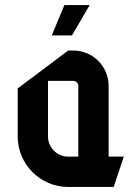

<svg xmlns="http://www.w3.org/2000/svg" viewBox="-20 -720 520 760"><path d="M235 -700 185 -580H265L335 -700ZM290 -380V-100H250C205.8 -100 170 -135.8 170 -180V-400H270C281 -400 290 -391 290 -380ZM250 20H430L470 -100H410V-380C410 -457.3 347.3 -520 270 -520H250L50 -370V-180C50 -69.6 139.6 20 250 20Z"/></svg>

Font: Abibas
Style: Medium
Weight: 500
Version: Version 0.3